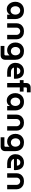

<svg xmlns="http://www.w3.org/2000/svg" viewBox="2478 -3248 973 5969"><g transform="rotate(90 2964.5 -263.5)"><path d="M266 12Q196 12 144 -24Q92 -60 63.5 -120.5Q35 -181 35 -254Q35 -329 67.5 -390Q100 -451 161 -486.5Q222 -522 307 -522Q393 -522 452 -486Q511 -450 542 -389Q573 -328 573 -254V0H436V-85H434Q419 -58 396.5 -36Q374 -14 342 -1Q310 12 266 12ZM305 -105Q345 -105 374 -125Q403 -145 418.5 -179.5Q434 -214 434 -256Q434 -298 418.5 -331.5Q403 -365 374 -385Q345 -405 305 -405Q264 -405 234.5 -385Q205 -365 189.5 -331.5Q174 -298 174 -256Q174 -214 189.5 -179.5Q205 -145 234.5 -125Q264 -105 305 -105Z M703 0V-293Q703 -356 732.5 -408Q762 -460 818 -491Q874 -522 952 -522Q1031 -522 1086.5 -491Q1142 -460 1171.5 -408Q1201 -356 1201 -293V0H1064V-293Q1064 -324 1049 -349.5Q1034 -375 1008.5 -390Q983 -405 952 -405Q921 -405 895.5 -390Q870 -375 855 -349.5Q840 -324 840 -293V0Z M1408 203V86H1670Q1684 86 1693 76.5Q1702 67 1702 54V-71H1701Q1678 -45 1654 -29Q1630 -13 1602.5 -5.5Q1575 2 1542 2Q1474 2 1419.5 -30.5Q1365 -63 1333 -122Q1301 -181 1301 -259Q1301 -333 1332.5 -392.5Q1364 -452 1424 -487Q1484 -522 1570 -522Q1653 -522 1713 -488Q1773 -454 1806 -392Q1839 -330 1839 -245V58Q1839 125 1800.5 164Q1762 203 1694 203ZM1570 -115Q1611 -115 1640 -134Q1669 -153 1684.5 -184.5Q1700 -216 1700 -255Q1700 -297 1684.5 -331Q1669 -365 1640 -385Q1611 -405 1570 -405Q1530 -405 1500.5 -385.5Q1471 -366 1455.5 -333Q1440 -300 1440 -259Q1440 -219 1455.5 -186.5Q1471 -154 1500.5 -134.5Q1530 -115 1570 -115Z M2221 0Q2134 0 2069.5 -33.5Q2005 -67 1969.5 -125Q1934 -183 1934 -255Q1934 -336 1967 -396Q2000 -456 2057 -489Q2114 -522 2186 -522Q2272 -522 2325.5 -486Q2379 -450 2404 -389.5Q2429 -329 2429 -255Q2429 -245 2428 -231.5Q2427 -218 2425 -211H2080Q2088 -180 2107.5 -159Q2127 -138 2156.5 -127.5Q2186 -117 2223 -117H2365V0ZM2079 -303H2292Q2290 -322 2285 -338.5Q2280 -355 2271 -368Q2262 -381 2250 -390Q2238 -399 2222 -404Q2206 -409 2187 -409Q2162 -409 2142.5 -400Q2123 -391 2110 -376Q2097 -361 2089.5 -342Q2082 -323 2079 -303Z M2560 0V-393H2471V-510H2560V-585Q2560 -653 2598.5 -691.5Q2637 -730 2705 -730H2850V-613H2729Q2716 -613 2706.5 -604Q2697 -595 2697 -581V-510H2828V-393H2697V0Z M3106 12Q3036 12 2984 -24Q2932 -60 2903.5 -120.5Q2875 -181 2875 -254Q2875 -329 2907.5 -390Q2940 -451 3001 -486.5Q3062 -522 3147 -522Q3233 -522 3292 -486Q3351 -450 3382 -389Q3413 -328 3413 -254V0H3276V-85H3274Q3259 -58 3236.5 -36Q3214 -14 3182 -1Q3150 12 3106 12ZM3145 -105Q3185 -105 3214 -125Q3243 -145 3258.5 -179.5Q3274 -214 3274 -256Q3274 -298 3258.5 -331.5Q3243 -365 3214 -385Q3185 -405 3145 -405Q3104 -405 3074.5 -385Q3045 -365 3029.5 -331.5Q3014 -298 3014 -256Q3014 -214 3029.5 -179.5Q3045 -145 3074.5 -125Q3104 -105 3145 -105Z M3543 0V-293Q3543 -356 3572.5 -408Q3602 -460 3658 -491Q3714 -522 3792 -522Q3871 -522 3926.5 -491Q3982 -460 4011.5 -408Q4041 -356 4041 -293V0H3904V-293Q3904 -324 3889 -349.5Q3874 -375 3848.5 -390Q3823 -405 3792 -405Q3761 -405 3735.5 -390Q3710 -375 3695 -349.5Q3680 -324 3680 -293V0Z M4248 203V86H4510Q4524 86 4533 76.5Q4542 67 4542 54V-71H4541Q4518 -45 4494 -29Q4470 -13 4442.5 -5.5Q4415 2 4382 2Q4314 2 4259.5 -30.5Q4205 -63 4173 -122Q4141 -181 4141 -259Q4141 -333 4172.5 -392.5Q4204 -452 4264 -487Q4324 -522 4410 -522Q4493 -522 4553 -488Q4613 -454 4646 -392Q4679 -330 4679 -245V58Q4679 125 4640.5 164Q4602 203 4534 203ZM4410 -115Q4451 -115 4480 -134Q4509 -153 4524.5 -184.5Q4540 -216 4540 -255Q4540 -297 4524.5 -331Q4509 -365 4480 -385Q4451 -405 4410 -405Q4370 -405 4340.5 -385.5Q4311 -366 4295.5 -333Q4280 -300 4280 -259Q4280 -219 4295.5 -186.5Q4311 -154 4340.5 -134.5Q4370 -115 4410 -115Z M5061 0Q4974 0 4909.5 -33.5Q4845 -67 4809.5 -125Q4774 -183 4774 -255Q4774 -336 4807 -396Q4840 -456 4897 -489Q4954 -522 5026 -522Q5112 -522 5165.5 -486Q5219 -450 5244 -389.5Q5269 -329 5269 -255Q5269 -245 5268 -231.5Q5267 -218 5265 -211H4920Q4928 -180 4947.5 -159Q4967 -138 4996.5 -127.5Q5026 -117 5063 -117H5205V0ZM4919 -303H5132Q5130 -322 5125 -338.5Q5120 -355 5111 -368Q5102 -381 5090 -390Q5078 -399 5062 -404Q5046 -409 5027 -409Q5002 -409 4982.5 -400Q4963 -391 4950 -376Q4937 -361 4929.5 -342Q4922 -323 4919 -303Z M5366 0V-293Q5366 -356 5395.5 -408Q5425 -460 5481 -491Q5537 -522 5615 -522Q5694 -522 5749.5 -491Q5805 -460 5834.5 -408Q5864 -356 5864 -293V0H5727V-293Q5727 -324 5712 -349.5Q5697 -375 5671.5 -390Q5646 -405 5615 -405Q5584 -405 5558.5 -390Q5533 -375 5518 -349.5Q5503 -324 5503 -293V0Z"/></g></svg>

Font: MuseoModerno Thin SemiBold
Style: Regular
Weight: 600
Version: Version 1.003